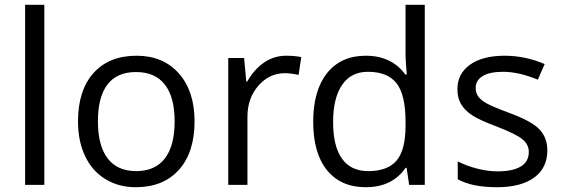

<svg xmlns="http://www.w3.org/2000/svg" viewBox="-20 -780 2375 810"><path d="M167 0H85.9V-759.8H167Z M800.8 -268.1Q800.8 -137.2 734.9 -63.7Q668.9 9.8 552.7 9.8Q481 9.8 425.3 -23.9Q369.6 -57.6 339.4 -120.6Q309.1 -183.6 309.1 -268.1Q309.1 -398.9 374.5 -471.9Q439.9 -544.9 556.2 -544.9Q668.5 -544.9 734.6 -470.2Q800.8 -395.5 800.8 -268.1ZM393.1 -268.1Q393.1 -165.5 434.1 -111.8Q475.1 -58.1 554.7 -58.1Q634.3 -58.1 675.5 -111.6Q716.8 -165 716.8 -268.1Q716.8 -370.1 675.5 -423.1Q634.3 -476.1 553.7 -476.1Q474.1 -476.1 433.6 -423.8Q393.1 -371.6 393.1 -268.1Z M1187 -544.9Q1222.7 -544.9 1251 -539.1L1239.7 -463.9Q1206.5 -471.2 1181.2 -471.2Q1116.2 -471.2 1070.1 -418.5Q1023.9 -365.7 1023.9 -287.1V0H942.9V-535.2H1009.8L1019 -436H1022.9Q1052.7 -488.3 1094.7 -516.6Q1136.7 -544.9 1187 -544.9Z M1695.3 -71.8H1690.9Q1634.8 9.8 1522.9 9.8Q1418 9.8 1359.6 -62Q1301.3 -133.8 1301.3 -266.1Q1301.3 -398.4 1359.9 -471.7Q1418.5 -544.9 1522.9 -544.9Q1631.8 -544.9 1689.9 -465.8H1696.3L1692.9 -504.4L1690.9 -542V-759.8H1772V0H1706.1ZM1533.2 -58.1Q1616.2 -58.1 1653.6 -103.3Q1690.9 -148.4 1690.9 -249V-266.1Q1690.9 -379.9 1653.1 -428.5Q1615.2 -477.1 1532.2 -477.1Q1460.9 -477.1 1423.1 -421.6Q1385.3 -366.2 1385.3 -265.1Q1385.3 -162.6 1422.9 -110.4Q1460.4 -58.1 1533.2 -58.1Z M2289.1 -146Q2289.1 -71.3 2233.4 -30.8Q2177.7 9.8 2077.1 9.8Q1970.7 9.8 1911.1 -23.9V-99.1Q1949.7 -79.6 1993.9 -68.4Q2038.1 -57.1 2079.1 -57.1Q2142.6 -57.1 2176.8 -77.4Q2210.9 -97.7 2210.9 -139.2Q2210.9 -170.4 2183.8 -192.6Q2156.7 -214.8 2078.1 -245.1Q2003.4 -272.9 1971.9 -293.7Q1940.4 -314.5 1925 -340.8Q1909.7 -367.2 1909.7 -403.8Q1909.7 -469.2 1962.9 -507.1Q2016.1 -544.9 2108.9 -544.9Q2195.3 -544.9 2277.8 -509.8L2249 -443.8Q2168.5 -477.1 2103 -477.1Q2045.4 -477.1 2016.1 -459Q1986.8 -440.9 1986.8 -409.2Q1986.8 -387.7 1997.8 -372.6Q2008.8 -357.4 2033.2 -343.8Q2057.6 -330.1 2127 -304.2Q2222.2 -269.5 2255.6 -234.4Q2289.1 -199.2 2289.1 -146Z"/></svg>

Font: f0_52653 
Style: Regular
Weight: 400
Foundry: Ascender Corporation
Version: Version 1.10